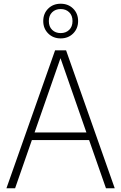

<svg xmlns="http://www.w3.org/2000/svg" viewBox="-20 -1010 650 1030"><path d="M14.5 0 275.5 -740H334.5L595.5 0H548.5L458 -258.5H151L61 0ZM165.5 -299.5H443.5L304.5 -698ZM305.5 -804Q265 -804 238.5 -830.5Q212 -857 212 -897Q212 -937.5 238.5 -963.8Q265 -990 305.5 -990Q346 -990 372.5 -963.8Q399 -937.5 399 -897Q399 -857 372.5 -830.5Q346 -804 305.5 -804ZM305.5 -832.5Q333.5 -832.5 351.2 -849.8Q369 -867 369 -897Q369 -927 351.2 -944.2Q333.5 -961.5 305.5 -961.5Q277.5 -961.5 259.8 -944.2Q242 -927 242 -897Q242 -867 259.8 -849.8Q277.5 -832.5 305.5 -832.5Z"/></svg>

Font: Encode Sans SemiCondensed SemiCondensed ExtraLight
Style: Regular
Weight: 200
Width: 4
Designer: Multiple Designers
Foundry: Impallari Type
Version: Version 3.000; ttfautohint (v1.8.3) -l 8 -r 50 -G 200 -x 14 